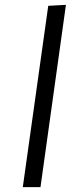

<svg xmlns="http://www.w3.org/2000/svg" viewBox="-20 -772 292 792"><path d="M147 0H74L179 -748L252 -752Z"/></svg>

Font: Arsenal
Style: Italic
Weight: 400
Italic angle: -9.10001°
Designer: Andrij Shevchenko
Foundry: Stairsfor
Version: Version 2.001;PS 002.001;hotconv 1.0.88;makeotf.lib2.5.64775